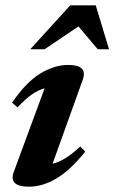

<svg xmlns="http://www.w3.org/2000/svg" viewBox="-20 -690 430 723"><path d="M32 -43 148 -357.5Q122.5 -350.5 97.8 -332.8Q73 -315 46 -285.5L25.5 -303.5Q79.5 -382 132.8 -413.8Q186 -445.5 237 -445.5Q312 -445.5 291.5 -389.5L178 -73.5Q203 -79.5 228.2 -95.5Q253.5 -111.5 282 -138.5L301 -119Q244.5 -48.5 192.2 -17.8Q140 13 89.5 13Q11 13 32 -43ZM94 -504.5 244.5 -670H340.5L390.5 -504.5H348L275.5 -590.5L148 -504.5Z"/></svg>

Font: Newsreader Text
Style: Bold Italic
Weight: 700
Italic angle: -17°
Designer: Hugues Gentile
Foundry: Production Type
Version: Version 1.001